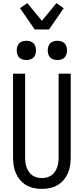

<svg xmlns="http://www.w3.org/2000/svg" viewBox="-20 -1210 540 1238"><path d="M250 8Q224 8 198 2.5Q172 -3 149.5 -16Q127 -29 110 -49Q93 -69 82.5 -93Q72 -117 68 -143Q64 -169 64 -195V-735H142V-195Q142 -179 144 -162.5Q146 -146 151.5 -131Q157 -116 166 -102.5Q175 -89 188.5 -79.5Q202 -70 218 -66Q234 -62 250 -62Q266 -62 282 -66Q298 -70 311.5 -79.5Q325 -89 334 -102.5Q343 -116 348.5 -131Q354 -146 356 -162.5Q358 -179 358 -195V-735H436V-195Q436 -169 432 -143Q428 -117 417.5 -93Q407 -69 390 -49Q373 -29 350.5 -16Q328 -3 302 2.5Q276 8 250 8ZM350 -823Q338 -823 325.5 -826.5Q313 -830 304 -839Q295 -848 291.5 -860.5Q288 -873 288 -885Q288 -897 291.5 -909.5Q295 -922 304 -931Q313 -940 325.5 -943.5Q338 -947 350 -947Q362 -947 374.5 -943.5Q387 -940 396 -931Q405 -922 408.5 -909.5Q412 -897 412 -885Q412 -873 408.5 -860.5Q405 -848 396 -839Q387 -830 374.5 -826.5Q362 -823 350 -823ZM150 -823Q138 -823 125.5 -826.5Q113 -830 104 -839Q95 -848 91.5 -860.5Q88 -873 88 -885Q88 -897 91.5 -909.5Q95 -922 104 -931Q113 -940 125.5 -943.5Q138 -947 150 -947Q162 -947 174.5 -943.5Q187 -940 196 -931Q205 -922 208.5 -909.5Q212 -897 212 -885Q212 -873 208.5 -860.5Q205 -848 196 -839Q187 -830 174.5 -826.5Q162 -823 150 -823ZM204 -1020 109 -1157 156 -1190 250 -1076 344 -1190 391 -1157 296 -1020Z"/></svg>

Font: Iosevka Fixed
Style: Regular
Weight: 400
Monospace: yes
Designer: Belleve Invis
Foundry: Belleve Invis
Version: Version 33.2.4